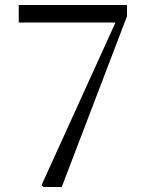

<svg xmlns="http://www.w3.org/2000/svg" viewBox="-20 -748 589 768"><path d="M154 0H227L488 -683V-728H55V-658H442L146 -7Z"/></svg>

Font: Harano Aji Mincho TW
Style: Regular
Weight: 400
Foundry: Masamichi Hosoda
Version: HaranoAjiMinchoTW-Regular version 20230610;ttx 4.39.4